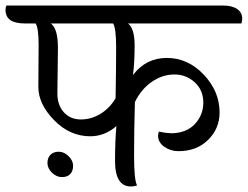

<svg xmlns="http://www.w3.org/2000/svg" viewBox="-67 -671 898 696"><path d="M105 -80Q105 -99 116 -110Q127 -121 146 -121Q165 -121 181.5 -105Q198 -89 198 -70Q198 -51 187.5 -40Q177 -29 157.5 -29Q138 -29 121.5 -45Q105 -61 105 -80ZM143 -497 141 -332Q141 -290 164.5 -264Q188 -238 226 -238Q264 -238 297.5 -258.5Q331 -279 352 -315Q354 -429 354 -499Q354 -569 343 -586H117Q143 -568 143 -497ZM72 -356 73 -508Q73 -570 62 -586H23Q-47 -586 -47 -635Q-47 -642 -44 -651H741Q774 -651 792.5 -638.5Q811 -626 811 -603Q811 -595 808 -586H397Q421 -568 421 -506Q421 -444 415 -399Q462 -461 538 -461Q614 -461 671.5 -400.5Q729 -340 729 -263Q729 -205 687.5 -164Q646 -123 580 -123Q551 -123 528.5 -139Q506 -155 506 -179Q506 -186 509 -194Q536 -188 559 -188Q611 -190 640.5 -222.5Q670 -255 670 -299.5Q670 -344 639 -372.5Q608 -401 565 -401Q522 -401 483.5 -374.5Q445 -348 422 -301Q419 -198 419 -107.5Q419 -17 430 1Q419 5 408 5Q350 5 350 -87Q350 -162 355 -214Q313 -177 260 -177Q186 -177 129 -235.5Q72 -294 72 -356Z"/></svg>

Font: Laila
Style: Regular
Weight: 400
Version: Version 1.301;PS 1.0;hotconv 1.0.78;makeotf.lib2.5.61930; tt